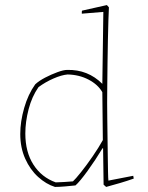

<svg xmlns="http://www.w3.org/2000/svg" viewBox="-20 -732 584 758"><path d="M197 6Q162 -5 130.5 -33.5Q99 -62 79.5 -105.5Q60 -149 60 -203Q60 -252 75.5 -306Q91 -360 119 -399Q134 -413 158 -425.5Q182 -438 206.5 -447Q231 -456 245 -456Q327 -458 384 -401L388 -685L303 -678Q303 -681 303 -684.5Q303 -688 304 -690L402 -712L410 -703Q409 -687 408 -652.5Q407 -618 406 -574Q405 -530 404.5 -483.5Q404 -437 403.5 -395.5Q403 -354 403 -326Q403 -301 403.5 -265Q404 -229 404.5 -189.5Q405 -150 405.5 -114.5Q406 -79 406.5 -53Q407 -27 408 -19L506 -38L508 -27Q483 -18 454 -9.5Q425 -1 399 6L389 -3L387 -146L385 -147Q356 -99 325.5 -57Q295 -15 278 0Q261 2 237 4Q213 6 197 6ZM268 -16Q278 -25 300 -52.5Q322 -80 346 -115Q370 -150 386 -179L384 -368Q367 -398 330 -417.5Q293 -437 247 -438Q223 -436 191 -422Q159 -408 132 -388Q106 -351 93 -301Q80 -251 80 -205Q80 -132 112 -82Q144 -32 200 -12Q213 -12 233.5 -13.5Q254 -15 268 -16Z"/></svg>

Font: Labrada Thin
Style: Regular
Weight: 100
Designer: Mercedes Jáuregui
Foundry: Omnibus-Type Team
Version: Version 1.000; ttfautohint (v1.8.4.7-5d5b)